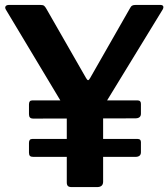

<svg xmlns="http://www.w3.org/2000/svg" viewBox="-20 -762 685 782"><path d="M632 -742Q642 -742 644.5 -737Q647 -732 643 -724L407 -338Q402 -331 401 -322.5Q400 -314 400 -292V-22Q400 0 375 0H272Q261 0 256.5 -4.5Q252 -9 252 -19V-293Q252 -305 249.5 -311.5Q247 -318 242 -326L5 -721Q-1 -730 2.5 -736Q6 -742 18 -742H143Q155 -742 159.5 -738.5Q164 -735 169 -726L330 -445Q335 -436 338.5 -435.5Q342 -435 347 -444L508 -726Q513 -736 518 -739Q523 -742 534 -742H632ZM554 -299Q554 -280 531 -280L116 -279Q106 -279 102 -283.5Q98 -288 98 -297V-337Q98 -353 111 -353H541Q554 -353 554 -339ZM554 -142Q554 -123 531 -123H116Q106 -123 102 -127Q98 -131 98 -140V-180Q98 -196 111 -196H541Q554 -196 554 -183Z"/></svg>

Font: Libre Franklin SemiBold
Style: Regular
Weight: 600
Designer: Pablo Impallari, Rodrigo Fuenzalida, Nhung Nguyen
Foundry: Impallari Type
Version: Version 3.000